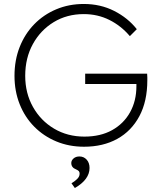

<svg xmlns="http://www.w3.org/2000/svg" viewBox="-20 -729 807 967"><path d="M403 10Q328 10 264 -16.5Q200 -43 152.5 -91Q105 -139 79 -204.5Q53 -270 53 -347Q53 -426 79 -492Q105 -558 152 -606.5Q199 -655 263 -682Q327 -709 402 -709Q486 -709 555 -674Q624 -639 669 -582L634 -547Q590 -599 531 -628.5Q472 -658 402 -658Q317 -658 250.5 -617.5Q184 -577 145.5 -507Q107 -437 107 -347Q107 -260 146 -190.5Q185 -121 252.5 -81Q320 -41 405 -41Q486 -41 544.5 -73.5Q603 -106 635 -163.5Q667 -221 667 -295V-306H409V-358H721Q722 -347 722 -339.5Q722 -332 722 -325Q722 -219 682 -144Q642 -69 570.5 -29.5Q499 10 403 10ZM357 218 340 194Q354 186 367.5 173.5Q381 161 381 146Q381 138 377.5 133.5Q374 129 363 124Q339 115 339 92Q339 79 350.5 69Q362 59 380 59Q402 59 416.5 75Q431 91 431 117Q431 175 357 218Z"/></svg>

Font: Readex Pro ExtraLight
Style: Regular
Weight: 200
Designer: Bonnie Shaver-Troup, Thomas Jockin
Foundry: Lexend
Version: Version 1.203; ttfautohint (v1.8.3)